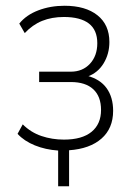

<svg xmlns="http://www.w3.org/2000/svg" viewBox="-20 -515 468 667"><path d="M182 132V8Q138 5 101 -10Q64 -25 41 -50L59 -83Q87 -55 124 -42.5Q161 -30 202 -30Q265 -30 298 -57Q331 -84 331 -133Q331 -180 304 -205Q277 -230 226 -230H116V-266H226Q267 -266 292.5 -293.5Q318 -321 318 -365Q318 -411 288.5 -433.5Q259 -456 202 -456Q160 -456 126.5 -442.5Q93 -429 66 -400L47 -433Q71 -463 113 -479Q155 -495 204 -495Q277 -495 318.5 -462Q360 -429 360 -369Q360 -328 340 -295Q320 -262 284 -249L282 -252Q328 -240 350.5 -208.5Q373 -177 373 -130Q373 -69 332.5 -33.5Q292 2 220 7V132Z"/></svg>

Font: Nunito Sans 10pt Condensed ExtraLight
Style: Regular
Weight: 250
Width: 3
Designer: Vernon Adams
Foundry: Vernon Adams
Version: Version 3.101;gftools[0.9.27]